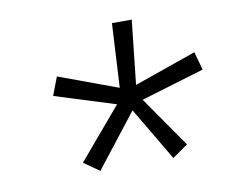

<svg xmlns="http://www.w3.org/2000/svg" viewBox="-51 -797 573 487"><g transform="rotate(-10 235.5 -554.0)"><path d="M171 -372 131 -400 242 -531 86 -580 104 -627 256 -571 265 -736H316L298 -571L458 -627L471 -580L308 -531L399 -400L359 -372L278 -509Z"/></g></svg>

Font: Mulish Light
Style: Italic
Weight: 300
Italic angle: -9°
Designer: Vernon Adams
Foundry: Vernon Adams
Version: Version 3.603; ttfautohint (v1.8.3)